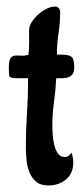

<svg xmlns="http://www.w3.org/2000/svg" viewBox="-20 -564 255 587"><path d="M154 -397H167Q191 -397 199 -390Q207 -383 207 -358Q207 -344 202 -337.5Q197 -331 189.5 -328Q182 -325 172 -325Q162 -325 152 -325Q150 -288 145 -252Q140 -216 140 -179Q140 -170 141 -154Q142 -138 145.5 -122.5Q149 -107 156.5 -95.5Q164 -84 178 -84Q185 -84 190 -88Q195 -92 199 -97Q204 -80 204 -67Q204 -34 182 -15.5Q160 3 128 3Q104 3 90.5 -8.5Q77 -20 70 -37.5Q63 -55 61 -75Q59 -95 59 -113Q59 -167 62.5 -219Q66 -271 66 -325H28Q9 -325 8 -334Q7 -343 7 -357Q7 -376 11 -384Q15 -392 22.5 -393.5Q30 -395 41.5 -394Q53 -393 67 -396Q69 -415 69 -433.5Q69 -452 69 -472Q69 -484 77 -496.5Q85 -509 96.5 -519.5Q108 -530 122 -537Q136 -544 148 -544Q155 -544 159.5 -539Q164 -534 164 -527Q164 -495 159 -462.5Q154 -430 154 -397Z"/></svg>

Font: Gloria
Style: Regular
Weight: 400
Designer: Peter Wiegel
Foundry: Peter Wiegel
Version: Version 1.000